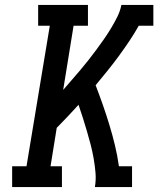

<svg xmlns="http://www.w3.org/2000/svg" viewBox="-20 -755 640 775"><path d="M29 0V-84H87L181 -651H134V-735H335V-651H277L235 -392Q252 -412 269.5 -432Q287 -452 304 -472Q321 -492 337.5 -513Q354 -534 369.5 -555Q385 -576 400 -597.5Q415 -619 428.5 -641.5Q442 -664 453.5 -687Q465 -710 470 -735H599V-651H540Q522 -619 501.5 -588.5Q481 -558 459 -528Q437 -498 413.5 -469Q390 -440 366 -411Q381 -372 395 -332Q409 -292 421.5 -251Q434 -210 444 -168.5Q454 -127 460 -84H513V0H363Q368 -29 365.5 -58Q363 -87 358 -115.5Q353 -144 346 -171Q339 -198 331 -225Q323 -252 314.5 -279Q306 -306 297 -332Q275 -308 253.5 -285Q232 -262 209 -239L184 -84H230V0Z"/></svg>

Font: Iosevka Curly Slab MdEx
Style: Italic
Weight: 500
Width: 7
Italic angle: -9°
Monospace: yes
Designer: Belleve Invis
Foundry: Belleve Invis
Version: Version 11.0.0; ttfautohint (v1.8.3)